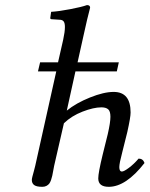

<svg xmlns="http://www.w3.org/2000/svg" viewBox="-20 -718 583 748"><path d="M442.9 -475.1 435.1 -439.9H273.9L240.2 -287.1Q276.4 -316.4 330.3 -338.1Q384.3 -359.9 422.9 -359.9Q488.8 -359.9 488.8 -279.8Q488.8 -261.2 476.1 -204.1L456.1 -124Q444.8 -81.5 444.8 -66.9Q444.8 -49.8 455.1 -49.8Q462.9 -49.8 482.2 -64.2Q501.5 -78.6 520 -100.1Q537.1 -100.1 543 -83Q470.7 9.8 403.8 9.8Q362.8 9.8 362.8 -22.9Q362.8 -44.9 379.9 -115.2L399.9 -195.8Q410.2 -240.7 410.2 -263.2Q410.2 -284.7 401.4 -292.2Q392.6 -299.8 375 -299.8Q344.7 -299.8 301.8 -283.2Q258.8 -266.6 229 -237.8L190.9 -71.8Q189.5 -64.9 187.3 -52.7Q185.1 -40.5 183.6 -33.4Q182.1 -26.4 179 -17.1Q175.8 -7.8 171.9 -2.7Q168 2.4 161.1 6.1Q154.3 9.8 145 9.8Q122.1 9.8 113 2.9Q104 -3.9 104 -17.1Q104 -21.5 106.2 -30Q108.4 -38.6 112.1 -51.8Q115.7 -64.9 117.2 -71.8L199.2 -439.9H127.9L136.2 -475.1H206.1L226.1 -563Q232.9 -593.8 232.9 -612.8Q232.9 -628.4 227.8 -634.8Q222.7 -641.1 211.9 -641.1L181.2 -643.1Q175.8 -643.1 175.8 -647.9L179.2 -671.9Q210 -673.8 254.4 -682.4Q298.8 -690.9 318.8 -698.2Q331.1 -698.2 331.1 -688Q320.3 -647.9 306.2 -583L282.2 -475.1Z"/></svg>

Font: Common Serif News
Style: Italic
Weight: 450
Italic angle: -12°
Designer: Philipp H. Poll, Khaled Hosny
Foundry: Stefan Peev, Context Ltd.
Version: Version 1.026